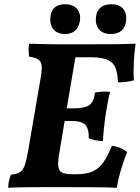

<svg xmlns="http://www.w3.org/2000/svg" viewBox="-20 -886 662 909"><path d="M19 3Q19 -13 22 -28Q25 -43 32 -59Q60 -62 74.5 -71Q89 -80 97 -103Q105 -126 113 -171L173 -520Q180 -558 177 -577.5Q174 -597 159.5 -605.5Q145 -614 118 -618Q116 -632 115.5 -647Q115 -662 118 -679Q153 -678 195.5 -677Q238 -676 278 -676Q318 -676 344 -676Q435 -676 499 -676.5Q563 -677 622 -679Q616 -640 613.5 -593Q611 -546 614 -506Q580 -496 539 -496Q537 -535 528 -561.5Q519 -588 491.5 -601.5Q464 -615 408 -615H337L296 -373H326Q379 -373 401.5 -387.5Q424 -402 430 -448Q447 -451 464.5 -452Q482 -453 501 -451Q494 -424 489 -396Q484 -368 478 -330Q470 -269 467 -218Q448 -219 431.5 -222Q415 -225 400 -232Q402 -271 386.5 -292Q371 -313 319 -313H286L261 -163Q253 -119 256 -97Q259 -75 275.5 -68Q292 -61 326 -61H343Q390 -61 420 -75Q450 -89 470.5 -119Q491 -149 510 -196Q532 -193 549 -186Q566 -179 582 -166Q568 -132 554.5 -88Q541 -44 533 3Q489 1 425 0.5Q361 0 296 0Q254 0 203 0Q152 0 103 0.5Q54 1 19 3ZM287 -725Q251 -725 232.5 -748Q214 -771 219 -808Q226 -866 289 -866Q325 -866 344.5 -844Q364 -822 358 -785Q347 -725 287 -725ZM504 -725Q468 -725 449.5 -746.5Q431 -768 434 -803Q440 -866 509 -866Q544 -866 562.5 -845Q581 -824 577 -787Q569 -725 504 -725Z"/></svg>

Font: Vollkorn
Style: Bold Italic
Weight: 700
Italic angle: -11°
Designer: Friedrich Althausen
Foundry: Friedrich Althausen
Version: Version 5.000; ttfautohint (v1.8.3)